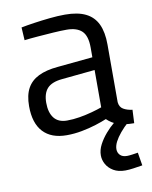

<svg xmlns="http://www.w3.org/2000/svg" viewBox="-82 -571 664 839"><g transform="rotate(-10 250.5 -151.5)"><path d="M181 10.2Q112.8 10.2 76.6 -28.7Q40.4 -67.6 40.4 -143Q40.4 -191.7 57.2 -222.3Q74 -252.9 107.9 -269.5Q141.8 -286 193.2 -290.6L349.9 -305.8V-349.4Q349.9 -401.1 327.3 -422.6Q304.7 -444 259.8 -444Q234.6 -444 200 -441.7Q165.4 -439.3 131 -436.6Q96.6 -433.9 71.2 -430.7L67.8 -487.8Q91.4 -492.6 125.6 -497.6Q159.8 -502.6 196.3 -506.4Q232.8 -510.2 264.2 -510.2Q320.8 -510.2 356 -492.7Q391.3 -475.2 408 -439.7Q424.7 -404.2 424.7 -349.4V-93.5Q426.7 -71.5 442.9 -61.9Q459.2 -52.3 482.8 -49.5L480 9.6Q458.6 9.6 440.8 7.3Q422.9 5 407.3 -0.6Q394.1 -5.2 382.7 -12.4Q371.3 -19.6 360.9 -29.6Q341.7 -21.4 312 -12Q282.4 -2.6 248.4 3.8Q214.4 10.2 181 10.2ZM193.3 -52.7Q220.6 -52.7 249.7 -57.6Q278.8 -62.5 305.3 -69.8Q331.9 -77.1 349.9 -83.7V-249.3L202.1 -234.7Q156.9 -230.3 136.8 -208.5Q116.8 -186.6 116.8 -144.6Q116.8 -101.3 135.8 -77Q154.9 -52.7 193.3 -52.7ZM406.3 206.4Q375.1 206.4 354.1 194Q333.1 181.6 322.5 162.5Q311.9 143.4 311.9 123Q311.9 99.2 324.3 75.4Q336.8 51.6 355.6 29.8Q374.4 8 394 -8L455.4 -0.4Q434 18.8 417.7 38.4Q401.4 58 392.5 75.4Q383.6 92.9 383.6 108.3Q383.6 123.9 394 134.5Q404.4 145.1 424.6 145.1Q434 145.1 448.3 143Q462.6 140.9 473.2 139.3L482.8 197.2Q464 200.4 442.7 203.4Q421.5 206.4 406.3 206.4Z"/></g></svg>

Font: Titillium Web
Style: Bold
Weight: 700
Designer: Mohamed Gaber, Accademia di Belle Arti di Urbino
Foundry: Kief Type Foundry, Accademia di Belle Arti di Urbino
Version: Version 3.000